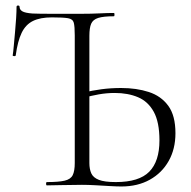

<svg xmlns="http://www.w3.org/2000/svg" viewBox="-20 -672 691 696"><path d="M420 4Q404 4 378.5 2.5Q353 1 326 -0.5Q299 -2 277 -2Q239 -2 204 -1Q169 0 150 0Q147 0 147 -6Q147 -12 150 -12Q192 -12 214 -17Q236 -22 243.5 -37Q251 -52 251 -81V-544Q251 -576 247.5 -589.5Q244 -603 226.5 -606Q209 -609 168 -609Q126 -609 99.5 -596Q73 -583 58.5 -553Q44 -523 37 -471Q36 -468 31 -468.5Q26 -469 26 -471Q28 -483 30 -506Q32 -529 34.5 -555.5Q37 -582 38.5 -606.5Q40 -631 40 -647Q40 -652 45.5 -652Q51 -652 51 -647Q51 -637 61 -631Q71 -625 98 -623Q122 -622 165 -622Q208 -622 276 -622Q311 -622 341 -623.5Q371 -625 393 -625Q395 -625 395 -619Q395 -613 393 -613Q355 -613 336 -607Q317 -601 310.5 -586Q304 -571 304 -542V-81Q304 -59 311 -43.5Q318 -28 338.5 -20Q359 -12 400 -12Q484 -12 521 -49.5Q558 -87 558 -163Q558 -229 537.5 -266.5Q517 -304 480.5 -319.5Q444 -335 396 -335Q367 -335 338.5 -330Q310 -325 282 -317L281 -336Q314 -344 348 -348.5Q382 -353 419 -353Q475 -353 519.5 -338.5Q564 -324 590 -288.5Q616 -253 616 -189Q616 -132 591.5 -88.5Q567 -45 523 -20.5Q479 4 420 4Z"/></svg>

Font: Cormorant Light
Style: Regular
Weight: 300
Designer: Christian Thalmann (Catharsis Fonts)
Foundry: Catharsis Fonts
Version: Version 4.000